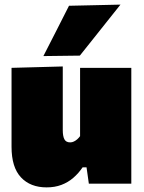

<svg xmlns="http://www.w3.org/2000/svg" viewBox="-20 -796 624 832"><path d="M182 16Q111.5 16 70.8 -27.5Q30 -71 30 -160Q30 -194 30 -219Q30 -244 30 -273Q30 -328 30 -366.2Q30 -404.5 30 -436Q30 -467.5 30 -502L252 -508Q252 -456.5 252 -406Q252 -355.5 252 -303V-232Q252 -206 259 -192.5Q266 -179 284 -179Q292.5 -179 300.2 -182.8Q308 -186.5 314.8 -192.5Q321.5 -198.5 327 -206V-303Q327 -355.5 327 -403Q327 -450.5 327 -502H549Q549 -450.5 549 -399.2Q549 -348 549 -273V-213Q549 -150 549 -101Q549 -52 549 0H365L355 -71H338Q320 -44.5 297.2 -25Q274.5 -5.5 246 5.2Q217.5 16 182 16ZM168 -553Q196 -608 223.8 -662.2Q251.5 -716.5 279 -771L502 -776Q471.5 -737.5 441.5 -700Q411.5 -662.5 382.8 -626.2Q354 -590 326 -555Z"/></svg>

Font: Commissioner Thin Black
Style: Regular
Weight: 900
Version: Version 1.000